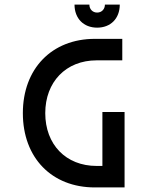

<svg xmlns="http://www.w3.org/2000/svg" viewBox="-20 -820 645 840"><path d="M395 0H525V-330H428V-94H403C268 -94 178 -188 178 -325C178 -461 268 -556 403 -556H515V-650H395C206 -650 80 -519 80 -325C80 -130 206 0 395 0ZM306 -800C306 -739 346 -699 405 -699C464 -699 504 -739 504 -800H439C439 -780 425 -765 405 -765C385 -765 371 -780 371 -800Z"/></svg>

Font: Grotesk 02 Mince
Style: Bold
Weight: 400
Designer: Frank Adebiaye, contributions by Jérémy Landes, Ariel Martín Pérez
Foundry: Velvetyne Type Foundry
Version: Version 3.000;Glyphs 3.1.2 (3150)